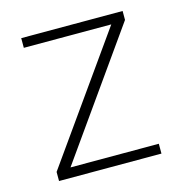

<svg xmlns="http://www.w3.org/2000/svg" viewBox="-80 -559 600 632"><g transform="rotate(-15 220.0 -243.0)"><path d="M93.5 -33.5H394.5V0H45.5V-31L345 -453.5H47V-486.5H392.5V-456Z"/></g></svg>

Font: Anek Malayalam Medium ExtraLight
Style: Regular
Weight: 250
Version: Version 1.003